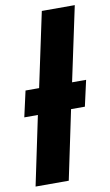

<svg xmlns="http://www.w3.org/2000/svg" viewBox="-87 -804 486 849"><g transform="rotate(-10 156.0 -380.0)"><path d="M2 0H151L216 -310H278L304 -426H241L312 -760H164L93 -426H32L6 -310H67Z"/></g></svg>

Font: Noto Sans Display SemiCondensed Extra
Style: Italic
Weight: 800
Width: 4
Italic angle: -12°
Designer: Monotype Design Team
Foundry: Monotype Imaging Inc.
Version: Version 1.900